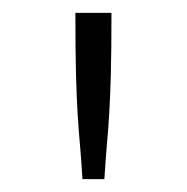

<svg xmlns="http://www.w3.org/2000/svg" viewBox="-20 -685 290 298"><path d="M97 -665H153Q153 -605 152 -569Q151 -533 149.5 -508.5Q148 -484 146 -461.5Q144 -439 142 -407H108Q106 -439 104 -461.5Q102 -484 100.5 -508Q99 -532 98 -568.5Q97 -605 97 -665Z"/></svg>

Font: Inconsolata UltraCondensed Medium
Style: Regular
Weight: 500
Width: 1
Monospace: yes
Designer: Raph Levien, Cyreal, Brenton Simpson
Foundry: Raph Levien, Cyreal, Google
Version: Version 3.001; ttfautohint (v1.8.2.53-6de2)